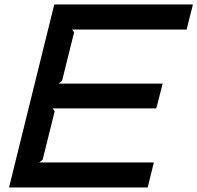

<svg xmlns="http://www.w3.org/2000/svg" viewBox="-20 -830 874 850"><path d="M661.1 -110.8 633.8 0H20L220.2 -810.1H834L806.2 -699.2H298.8L308.1 -687L254.9 -473.1L240.2 -460H700.2L671.9 -350.1H212.9L222.2 -337.9L168.9 -123L153.8 -110.8Z"/></svg>

Font: Sinkin Sans 500 Medium Italic
Style: Regular
Weight: 500
Italic angle: -112°
Designer: Keith Bates
Foundry: K-Type
Version: Sinkin Sans (version 1.0)  by Keith Bates   •   © 2014   www